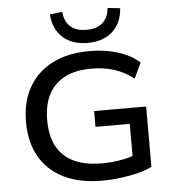

<svg xmlns="http://www.w3.org/2000/svg" viewBox="-62 -1000 959 1066"><g transform="rotate(-5 418.0 -467.5)"><path d="M465 9Q341 9 253 -33.5Q165 -76 118 -157Q71 -238 71 -352Q71 -465 117.5 -546Q164 -627 250 -670.5Q336 -714 455 -714Q512 -714 563.5 -704Q615 -694 658.5 -674.5Q702 -655 734 -626L693 -540Q641 -580 583.5 -598Q526 -616 456 -616Q328 -616 258.5 -548.5Q189 -481 189 -351Q189 -220 260.5 -153.5Q332 -87 470 -87Q524 -87 573.5 -95.5Q623 -104 668 -121L644 -77V-292H453V-380H743V-44Q710 -27 664 -15.5Q618 -4 567 2.5Q516 9 465 9ZM451 -760Q365 -760 313 -806.5Q261 -853 255 -936L325 -944Q329 -891 360.5 -862Q392 -833 451 -833Q509 -833 541 -862Q573 -891 577 -944L647 -936Q641 -853 589 -806.5Q537 -760 451 -760Z"/></g></svg>

Font: Nunito Sans 10pt SemiExpanded SemiBold
Style: Regular
Weight: 600
Width: 6
Designer: Vernon Adams
Foundry: Vernon Adams
Version: Version 3.101;gftools[0.9.27]